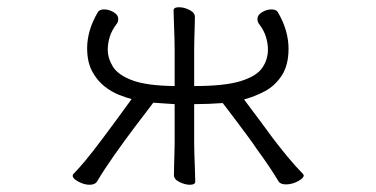

<svg xmlns="http://www.w3.org/2000/svg" viewBox="-20 -502 1040 531"><path d="M463 -214V-106Q463 -99 462.5 -81Q462 -63 461.5 -44.5Q461 -26 461 -18Q461 -6 476.5 1.5Q492 9 505 9Q520 9 520 0Q520 -12 519 -35Q518 -58 517.5 -79Q517 -100 517 -106V-214Q557 -214 596 -217Q596 -217 607.5 -202Q619 -187 635.5 -165Q652 -143 667.5 -122Q683 -101 690 -90Q707 -67 723.5 -42.5Q740 -18 750 -1Q755 8 771 8Q787 8 803.5 -0.5Q820 -9 820 -17Q820 -19 817 -22Q797 -42 774 -70Q751 -98 733 -122Q718 -143 699.5 -167.5Q681 -192 668 -209.5Q655 -227 655 -227Q685 -235 713 -250Q741 -265 759.5 -293.5Q778 -322 778 -368Q778 -391 771 -416.5Q764 -442 748 -469Q743 -476 731 -476Q718 -476 705 -468.5Q692 -461 692 -449Q692 -441 697 -435Q710 -418 715.5 -400Q721 -382 721 -365Q721 -337 705 -314Q689 -291 645 -277.5Q601 -264 517 -264V-366Q517 -378 517.5 -396Q518 -414 518.5 -430.5Q519 -447 519 -455Q519 -467 504 -474.5Q489 -482 475 -482Q460 -482 460 -473Q460 -462 461 -440Q462 -418 462.5 -397Q463 -376 463 -366V-264Q385 -265 345.5 -280Q306 -295 292 -318Q278 -341 278 -365Q278 -382 283.5 -400Q289 -418 302 -435Q307 -441 307 -449Q307 -461 294 -468.5Q281 -476 268 -476Q256 -476 251 -469Q235 -442 228 -417Q221 -392 221 -369Q221 -331 234.5 -305.5Q248 -280 268 -264Q288 -248 308.5 -240Q329 -232 344 -228Q294 -159 263.5 -118.5Q233 -78 215 -56.5Q197 -35 184 -22Q181 -19 181 -16Q181 -8 197 0.5Q213 9 228 9Q243 9 249 -1Q268 -33 296.5 -73.5Q325 -114 354.5 -153Q384 -192 404 -218Q418 -217 433 -216Q448 -215 463 -214Z"/></svg>

Font: Klee One
Style: Regular
Weight: 400
Designer: Fontworks Inc.
Foundry: Fontworks Inc.
Version: Version 1.100